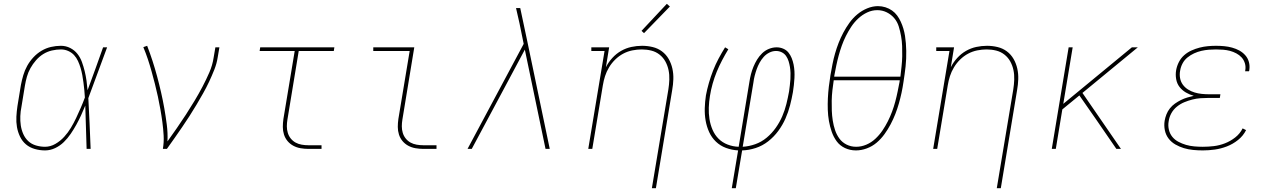

<svg xmlns="http://www.w3.org/2000/svg" viewBox="-20 -777 6640 1002"><path d="M215 8Q188 8 161.5 0.5Q135 -7 115.5 -23.5Q96 -40 84.5 -64Q73 -88 68.5 -114Q64 -140 65.5 -168Q67 -196 71 -223L89 -333Q94 -359 101.5 -384.5Q109 -410 122 -433.5Q135 -457 154 -477.5Q173 -498 196.5 -512Q220 -526 246 -532Q272 -538 298 -538Q324 -538 346.5 -526.5Q369 -515 384 -496Q399 -477 407.5 -453.5Q416 -430 422 -405.5Q428 -381 431.5 -356Q435 -331 437 -306Q458 -362 478 -418Q498 -474 518 -530H539Q514 -464 490 -397.5Q466 -331 441 -265Q445 -199 447.5 -132.5Q450 -66 453 0H432Q430 -57 428.5 -113.5Q427 -170 425 -226Q415 -201 403.5 -176Q392 -151 378.5 -126.5Q365 -102 349 -78.5Q333 -55 313 -35.5Q293 -16 267.5 -4Q242 8 215 8ZM215 -11Q243 -11 269 -26Q295 -41 315 -63Q335 -85 350 -110Q365 -135 377.5 -161.5Q390 -188 401.5 -214.5Q413 -241 423 -268Q422 -288 420 -307.5Q418 -327 415.5 -346.5Q413 -366 409.5 -385Q406 -404 400.5 -422.5Q395 -441 387 -458.5Q379 -476 366.5 -489.5Q354 -503 336 -511Q318 -519 298 -519Q275 -519 251 -513.5Q227 -508 206 -495Q185 -482 168 -462.5Q151 -443 139 -421.5Q127 -400 120.5 -377Q114 -354 110 -330L92 -220Q87 -196 86 -171Q85 -146 88.5 -122.5Q92 -99 101.5 -77.5Q111 -56 127.5 -40.5Q144 -25 167.5 -18Q191 -11 215 -11Z M830 0Q836 -35 834 -70Q832 -105 827.5 -139Q823 -173 817 -206.5Q811 -240 804 -273Q797 -306 788.5 -339Q780 -372 771 -404.5Q762 -437 751.5 -468.5Q741 -500 728 -531L748 -538Q763 -499 776 -459Q789 -419 800 -378Q811 -337 820.5 -295.5Q830 -254 837.5 -211.5Q845 -169 850.5 -126Q856 -83 854 -39Q879 -74 903 -108.5Q927 -143 950 -178.5Q973 -214 995 -250.5Q1017 -287 1036.5 -324Q1056 -361 1072.5 -399Q1089 -437 1095 -477L1104 -530H1125L1116 -477Q1111 -445 1098.5 -413.5Q1086 -382 1071.5 -351Q1057 -320 1040 -290Q1023 -260 1005.5 -230.5Q988 -201 969 -171.5Q950 -142 930.5 -113.5Q911 -85 891 -56.5Q871 -28 851 0Z M1589 0Q1569 0 1548.5 -3.5Q1528 -7 1510.5 -16.5Q1493 -26 1480.5 -41Q1468 -56 1462 -75Q1456 -94 1456 -114.5Q1456 -135 1459 -156L1518 -511H1335L1338 -530H1725L1722 -511H1539L1480 -153Q1477 -135 1477 -117.5Q1477 -100 1482 -83.5Q1487 -67 1497.5 -54Q1508 -41 1522.5 -33Q1537 -25 1554.5 -22Q1572 -19 1589 -19H1658V0Z M2189 0Q2169 0 2148.5 -3.5Q2128 -7 2110.5 -16.5Q2093 -26 2080.5 -41Q2068 -56 2062 -75Q2056 -94 2056 -114.5Q2056 -135 2059 -156L2118 -511H1928V-530H2142L2080 -153Q2077 -135 2077 -117.5Q2077 -100 2082 -83.5Q2087 -67 2097.5 -54Q2108 -41 2122.5 -33Q2137 -25 2154.5 -22Q2172 -19 2189 -19H2258V0Z M2420 0 2713 -548 2691 -656Q2686 -676 2682 -695.5Q2678 -715 2673 -735H2695L2730 -570L2849 0H2827L2719 -518L2609 -312L2442 0Z M3382 205 3468 -310Q3472 -335 3473 -361Q3474 -387 3469 -411Q3464 -435 3452.5 -456Q3441 -477 3422 -492Q3403 -507 3379 -513Q3355 -519 3329 -519Q3305 -519 3280 -514Q3255 -509 3232.5 -497Q3210 -485 3191 -466.5Q3172 -448 3158.5 -425.5Q3145 -403 3137.5 -379.5Q3130 -356 3126 -331L3071 0H3050L3135 -511H3066V-530H3159L3142 -426Q3155 -452 3175.5 -474.5Q3196 -497 3221.5 -511.5Q3247 -526 3275 -532Q3303 -538 3331 -538Q3359 -538 3386 -531.5Q3413 -525 3434.5 -509Q3456 -493 3469.5 -469.5Q3483 -446 3489 -419Q3495 -392 3494 -363.5Q3493 -335 3488 -307L3403 205ZM3341 -604 3328 -616 3460 -757 3476 -743Z M3799 205 3832 8Q3799 6 3769 -5Q3739 -16 3716.5 -37.5Q3694 -59 3681 -87.5Q3668 -116 3662.5 -147.5Q3657 -179 3658 -212.5Q3659 -246 3664 -279Q3670 -311 3679.5 -344Q3689 -377 3701.5 -409Q3714 -441 3730 -471Q3746 -501 3764 -530L3781 -520Q3764 -492 3748.5 -462.5Q3733 -433 3720.5 -402.5Q3708 -372 3699 -340Q3690 -308 3685 -276Q3680 -246 3679 -215.5Q3678 -185 3682.5 -156Q3687 -127 3698.5 -100Q3710 -73 3730 -53Q3750 -33 3777.5 -22.5Q3805 -12 3835 -11L3891 -350Q3894 -370 3899 -389.5Q3904 -409 3912 -428.5Q3920 -448 3931 -466Q3942 -484 3957.5 -499Q3973 -514 3993 -522Q4013 -530 4033 -530Q4051 -530 4067.5 -523Q4084 -516 4094.5 -503Q4105 -490 4111.5 -474Q4118 -458 4121.5 -440.5Q4125 -423 4126 -405.5Q4127 -388 4126 -369.5Q4125 -351 4123 -333Q4121 -315 4118 -296Q4112 -262 4103 -227Q4094 -192 4079 -158Q4064 -124 4041.5 -93.5Q4019 -63 3989 -39.5Q3959 -16 3923.5 -4.5Q3888 7 3853 8L3820 205ZM3856 -11Q3889 -13 3921.5 -24.5Q3954 -36 3981 -58.5Q4008 -81 4028.5 -110Q4049 -139 4062.5 -170.5Q4076 -202 4084 -234.5Q4092 -267 4098 -300Q4100 -316 4102 -332Q4104 -348 4105 -364Q4106 -380 4105.5 -396Q4105 -412 4102.5 -427.5Q4100 -443 4095.5 -457.5Q4091 -472 4082.5 -484.5Q4074 -497 4060 -504Q4046 -511 4030 -511Q4012 -511 3995 -502.5Q3978 -494 3965.5 -480Q3953 -466 3944 -449.5Q3935 -433 3929 -416Q3923 -399 3918.5 -381.5Q3914 -364 3912 -347Z M4447 8Q4416 8 4389.5 -4.5Q4363 -17 4346.5 -39.5Q4330 -62 4320.5 -89.5Q4311 -117 4306 -145.5Q4301 -174 4300 -204Q4299 -234 4300.5 -264.5Q4302 -295 4305.5 -325Q4309 -355 4314 -385Q4319 -414 4324.5 -442Q4330 -470 4338 -498Q4346 -526 4356.5 -553Q4367 -580 4381 -606.5Q4395 -633 4413 -658Q4431 -683 4454.5 -702.5Q4478 -722 4506 -733.5Q4534 -745 4562 -745Q4582 -745 4601 -739Q4620 -733 4635.5 -722Q4651 -711 4662 -696Q4673 -681 4681 -663.5Q4689 -646 4694.5 -627.5Q4700 -609 4703 -590Q4706 -571 4707.5 -551.5Q4709 -532 4709.5 -511.5Q4710 -491 4709 -470.5Q4708 -450 4706 -430Q4704 -410 4701 -390Q4698 -370 4695 -349Q4691 -321 4685 -293Q4679 -265 4671 -237Q4663 -209 4652.5 -182Q4642 -155 4628 -128.5Q4614 -102 4596 -77Q4578 -52 4555 -32.5Q4532 -13 4503.5 -2.5Q4475 8 4447 8ZM4333 -377H4679Q4682 -404 4685 -430.5Q4688 -457 4688.5 -484Q4689 -511 4688 -537Q4687 -563 4682.5 -588.5Q4678 -614 4670.5 -638.5Q4663 -663 4647 -682Q4631 -701 4608 -712.5Q4585 -724 4558 -724Q4531 -724 4505.5 -712Q4480 -700 4459 -680.5Q4438 -661 4422.5 -637.5Q4407 -614 4394.5 -589Q4382 -564 4373 -538.5Q4364 -513 4357 -487.5Q4350 -462 4344.5 -435.5Q4339 -409 4334 -382Q4334 -381 4334 -379.5Q4334 -378 4333 -377ZM4448 -11Q4475 -11 4501 -22Q4527 -33 4548 -52.5Q4569 -72 4585 -95.5Q4601 -119 4613.5 -144Q4626 -169 4635.5 -194.5Q4645 -220 4652 -246Q4659 -272 4664.5 -299Q4670 -326 4675 -352Q4675 -354 4675 -355.5Q4675 -357 4676 -358H4331Q4327 -332 4324 -305Q4321 -278 4320.5 -251.5Q4320 -225 4321 -199Q4322 -173 4326 -147.5Q4330 -122 4338 -98Q4346 -74 4360.5 -54Q4375 -34 4398 -22.5Q4421 -11 4448 -11Z M5182 205 5268 -310Q5272 -335 5273 -361Q5274 -387 5269 -411Q5264 -435 5252.5 -456Q5241 -477 5222 -492Q5203 -507 5179 -513Q5155 -519 5129 -519Q5105 -519 5080 -514Q5055 -509 5032.5 -497Q5010 -485 4991 -466.5Q4972 -448 4958.5 -425.5Q4945 -403 4937.5 -379.5Q4930 -356 4926 -331L4871 0H4850L4935 -511H4866V-530H4959L4942 -426Q4955 -452 4975.5 -474.5Q4996 -497 5021.5 -511.5Q5047 -526 5075 -532Q5103 -538 5131 -538Q5159 -538 5186 -531.5Q5213 -525 5234.5 -509Q5256 -493 5269.5 -469.5Q5283 -446 5289 -419Q5295 -392 5294 -363.5Q5293 -335 5288 -307L5203 205Z M5469 0 5557 -530H5578L5529 -235L5887 -530H5918L5629 -292L5830 0H5806L5698 -157L5613 -279L5524 -206L5490 0Z M6257 8Q6232 8 6206.5 5.5Q6181 3 6158 -4Q6135 -11 6114 -23Q6093 -35 6078.5 -54Q6064 -73 6059 -97.5Q6054 -122 6058 -147Q6061 -164 6067.5 -180.5Q6074 -197 6085.5 -211.5Q6097 -226 6112 -236.5Q6127 -247 6143 -255Q6159 -263 6176 -268Q6193 -273 6210 -277Q6188 -283 6168.5 -294.5Q6149 -306 6135.5 -323.5Q6122 -341 6118 -364.5Q6114 -388 6118 -411Q6122 -433 6132.5 -453.5Q6143 -474 6160 -489Q6177 -504 6198 -513.5Q6219 -523 6240.5 -528.5Q6262 -534 6283.5 -536Q6305 -538 6326 -538Q6348 -538 6369 -536Q6390 -534 6410 -528.5Q6430 -523 6447.5 -513.5Q6465 -504 6478.5 -489Q6492 -474 6497.5 -454Q6503 -434 6500 -413Q6500 -411 6499.5 -409Q6499 -407 6498 -405H6478Q6478 -407 6478.5 -408.5Q6479 -410 6479 -412Q6482 -430 6476.5 -447.5Q6471 -465 6459.5 -477.5Q6448 -490 6432 -498.5Q6416 -507 6399 -511.5Q6382 -516 6363.5 -517.5Q6345 -519 6326 -519Q6307 -519 6288 -517.5Q6269 -516 6249.5 -511.5Q6230 -507 6211.5 -498.5Q6193 -490 6177 -477Q6161 -464 6151.5 -446Q6142 -428 6139 -409Q6135 -389 6138.5 -369.5Q6142 -350 6153 -335Q6164 -320 6180 -310Q6196 -300 6214 -294.5Q6232 -289 6251.5 -287Q6271 -285 6291 -285H6349L6346 -266H6288Q6267 -266 6245.5 -264.5Q6224 -263 6202.5 -257.5Q6181 -252 6160.5 -243.5Q6140 -235 6122 -220.5Q6104 -206 6093 -186Q6082 -166 6079 -144Q6075 -122 6080 -100.5Q6085 -79 6098 -63Q6111 -47 6130 -37Q6149 -27 6169.5 -21Q6190 -15 6212.5 -13Q6235 -11 6257 -11Q6286 -11 6315 -14.5Q6344 -18 6372.5 -29Q6401 -40 6426 -59.5Q6451 -79 6465 -107L6483 -98Q6468 -68 6441 -46.5Q6414 -25 6383 -13Q6352 -1 6320 3.5Q6288 8 6257 8Z"/></svg>

Font: Iosevka Slab Thin Extended
Style: Italic
Weight: 100
Width: 7
Italic angle: -9°
Monospace: yes
Designer: Belleve Invis
Foundry: Belleve Invis
Version: Version 11.1.0; ttfautohint (v1.8.3)